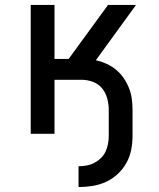

<svg xmlns="http://www.w3.org/2000/svg" viewBox="-20 -540 640 775"><path d="M297 215V131Q313 131 329.5 128Q346 125 360.5 117.5Q375 110 387 98.5Q399 87 406 72Q413 57 416 40.5Q419 24 419 8V-96Q419 -119 413 -142Q407 -165 392.5 -183Q378 -201 355.5 -209.5Q333 -218 309 -218H200V0H104V-520H200V-302H257L416 -520H529L367 -297Q389 -292 410 -282.5Q431 -273 448.5 -258.5Q466 -244 479 -225Q492 -206 500.5 -185Q509 -164 512 -141Q515 -118 515 -96V8Q515 37 509.5 65Q504 93 490 118Q476 143 455 162.5Q434 182 408 194Q382 206 353.5 210.5Q325 215 297 215Z"/></svg>

Font: Iosevka Aile Medium
Style: Regular
Weight: 500
Designer: Belleve Invis
Foundry: Belleve Invis
Version: Version 27.3.5; ttfautohint (v1.8.4)